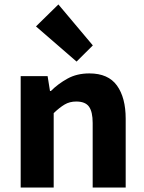

<svg xmlns="http://www.w3.org/2000/svg" viewBox="-20 -835 640 855"><path d="M72.1 0V-496.1H192L202.6 -429.8H206.6Q238.9 -462 280.7 -485Q322.5 -508.1 378 -508.1Q461.9 -508.1 500.8 -454.1Q539.7 -400.1 539.7 -306.2V0H392.7V-287.4Q392.7 -337 376.4 -359.9Q360.1 -382.9 319.5 -382.9Q290.2 -382.9 267.8 -369.6Q245.4 -356.4 219.1 -331.2V0ZM321 -560.8 140.2 -717.4 240 -815.2 393.4 -632.8Z"/></svg>

Font: Source Code Pro ExtraLight
Style: Regular
Weight: 200
Monospace: yes
Designer: Paul D. Hunt, Teo Tuominen
Foundry: Adobe
Version: Version 1.026;hotconv 1.1.0;makeotfexe 2.6.0